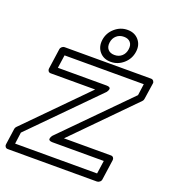

<svg xmlns="http://www.w3.org/2000/svg" viewBox="-173 -1098 1114 1250"><g transform="rotate(20 384.0 -473.0)"><path d="M4.9 0 21 -113.8Q22.5 -122.6 29.8 -129.9L428.2 -534.2H120.1Q109.4 -534.2 103.5 -542Q97.7 -549.8 99.1 -559.1L119.1 -700.2Q120.6 -710.9 129.2 -718Q137.7 -725.1 147 -725.1H746.1Q756.8 -725.1 763.2 -717Q769.5 -709 768.1 -700.2L751 -585.9Q749.5 -576.2 743.2 -569.8L346.2 -166H671.9Q682.6 -166 688.5 -158.2Q694.3 -150.4 692.9 -141.1L672.9 0Q671.4 10.7 662.4 17.8Q653.3 24.9 644 24.9H25.9Q15.1 24.9 9.3 17.1Q3.4 9.3 4.9 0ZM59.1 -24.9H627L640.1 -116.2H285.2Q271 -116.2 264.4 -120.4Q257.8 -124.5 258.5 -130.6Q259.3 -136.7 261.7 -142.8Q264.2 -148.9 267.6 -153.3L271 -157.2L703.1 -595.2L713.9 -674.8H165L151.9 -584H488.8Q502.9 -584 509.3 -579.8Q515.6 -575.7 514.9 -569.6Q514.2 -563.5 511.5 -557.4Q508.8 -551.3 505.4 -546.9L502 -543L69.8 -105ZM361.8 -855Q369.1 -904.3 407.5 -937.7Q445.8 -971.2 495.1 -971.2Q544.4 -971.2 573 -937.7Q601.6 -904.3 594.2 -855Q586.9 -804.7 548.6 -771.2Q510.3 -737.8 460.9 -737.8Q411.6 -737.8 383.1 -771.2Q354.5 -804.7 361.8 -855ZM412.1 -855Q407.7 -824.2 423.3 -806.2Q439 -788.1 469.2 -788.1Q499 -788.1 519.3 -806.2Q539.6 -824.2 543.9 -855Q548.3 -885.3 533 -903.1Q517.6 -920.9 487.8 -920.9Q457.5 -920.9 437 -902.8Q416.5 -884.8 412.1 -855Z"/></g></svg>

Font: Trueno Bold Outline
Style: Italic
Weight: 700
Width: 6
Designer: Julieta Ulanovsky
Foundry: Julieta Ulanovsky
Version: Version 3.001b | FøM Fix